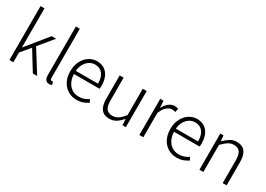

<svg xmlns="http://www.w3.org/2000/svg" viewBox="-2 -1617 3399 2452"><g transform="rotate(30 1697.5 -391.0)"><path d="M100.1 0V-794.9H158.2V-219.2H160.2L415 -533.2H481L307.1 -321.8L508.8 0H444.8L272.9 -279.8L158.2 -144V0Z M691.9 13.2Q621.1 13.2 621.1 -79.1V-794.9H679.2V-73.2Q679.2 -37.1 703.1 -37.1Q706.1 -37.1 710 -37.4Q713.9 -37.6 722.2 -39.1L731 6.8Q723.6 9.3 714.8 11.2Q706.1 13.2 691.9 13.2Z M1092.3 13.2Q1023.4 13.2 967.3 -20.3Q911.1 -53.7 877.7 -116.2Q844.2 -178.7 844.2 -266.1Q844.2 -352.5 877.7 -415.5Q911.1 -478.5 964.6 -512.7Q1018.1 -546.9 1078.1 -546.9Q1174.8 -546.9 1229.5 -481.4Q1284.2 -416 1284.2 -298.8Q1284.2 -276.4 1281.2 -256.8H903.3Q904.8 -191.9 929.4 -142.1Q954.1 -92.3 997.3 -64.2Q1040.5 -36.1 1098.1 -36.1Q1140.6 -36.1 1175.3 -48.6Q1210 -61 1240.2 -82L1262.2 -39.1Q1230 -18.6 1189.9 -2.7Q1149.9 13.2 1092.3 13.2ZM903.3 -303.2H1231Q1231 -399.9 1189.9 -448.5Q1148.9 -497.1 1079.1 -497.1Q1035.6 -497.1 997.6 -473.9Q959.5 -450.7 934.1 -407.2Q908.7 -363.8 903.3 -303.2Z M1579.1 13.2Q1496.1 13.2 1457 -38.1Q1418 -89.4 1418 -191.9V-533.2H1476.1V-199.2Q1476.1 -117.2 1503.4 -78.1Q1530.8 -39.1 1592.3 -39.1Q1638.7 -39.1 1676 -64Q1713.4 -88.9 1758.3 -143.1V-533.2H1816.4V0H1767.1L1762.2 -87.9H1759.3Q1720.2 -43 1677.5 -14.9Q1634.8 13.2 1579.1 13.2Z M2016.1 0V-533.2H2064L2070.8 -434.1H2073.2Q2100.1 -484.4 2138.9 -515.6Q2177.7 -546.9 2224.1 -546.9Q2255.4 -546.9 2277.8 -535.2L2266.1 -482.9Q2252.4 -488.3 2242.7 -490.2Q2232.9 -492.2 2216.8 -492.2Q2181.6 -492.2 2142.3 -462.2Q2103 -432.1 2074.2 -357.9V0Z M2567.9 13.2Q2499 13.2 2442.9 -20.3Q2386.7 -53.7 2353.3 -116.2Q2319.8 -178.7 2319.8 -266.1Q2319.8 -352.5 2353.3 -415.5Q2386.7 -478.5 2440.2 -512.7Q2493.7 -546.9 2553.7 -546.9Q2650.4 -546.9 2705.1 -481.4Q2759.8 -416 2759.8 -298.8Q2759.8 -276.4 2756.8 -256.8H2378.9Q2380.4 -191.9 2405 -142.1Q2429.7 -92.3 2472.9 -64.2Q2516.1 -36.1 2573.7 -36.1Q2616.2 -36.1 2650.9 -48.6Q2685.5 -61 2715.8 -82L2737.8 -39.1Q2705.6 -18.6 2665.5 -2.7Q2625.5 13.2 2567.9 13.2ZM2378.9 -303.2H2706.5Q2706.5 -399.9 2665.5 -448.5Q2624.5 -497.1 2554.7 -497.1Q2511.2 -497.1 2473.1 -473.9Q2435.1 -450.7 2409.7 -407.2Q2384.3 -363.8 2378.9 -303.2Z M2901.9 0V-533.2H2949.7L2956.5 -452.1H2959Q2999 -491.7 3042.5 -519.3Q3085.9 -546.9 3140.6 -546.9Q3224.1 -546.9 3263.4 -495.4Q3302.7 -443.8 3302.7 -340.8V0H3244.6V-333Q3244.6 -416 3217 -455.6Q3189.5 -495.1 3127.9 -495.1Q3081.1 -495.1 3043.7 -470.9Q3006.3 -446.8 2960 -398.9V0Z"/></g></svg>

Font: Source Han Sans CN Light
Style: Regular
Weight: 300
Designer: Ryoko NISHIZUKA  (kana, bopomofo & ideographs); Paul D. Hunt (Latin, Greek & Cyrillic); Sandoll Communications , Soo-you
Foundry: Adobe
Version: Version 2.000;hotconv 1.0.107;makeotfexe 2.5.65593